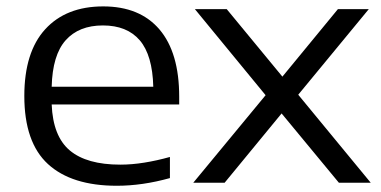

<svg xmlns="http://www.w3.org/2000/svg" viewBox="-20 -571 1192 600"><path d="M345 9.5Q204 9.5 130 -58.2Q56 -126 56 -271Q56 -408 121.2 -479.5Q186.5 -551 302.5 -551Q417 -551 478.5 -478.8Q540 -406.5 540 -268.5V-244.5H141.5Q145.5 -145 198.2 -100.8Q251 -56.5 356 -56.5Q392 -56.5 431 -62.8Q470 -69 511 -80.5V-14.5Q425 9.5 345 9.5ZM301.5 -491.5Q226.5 -491.5 185.2 -445.2Q144 -399 141.5 -300H459Q456.5 -398.5 416.8 -445Q377 -491.5 301.5 -491.5Z M584 0 810 -273.5 589 -542.5H688.5L862.5 -331.5L1036 -542.5H1132.5L912 -275L1138.5 0H1039L860 -216.5L682 0Z"/></svg>

Font: Encode Sans Expanded Expanded
Style: Regular
Weight: 400
Width: 7
Designer: Multiple Designers
Foundry: Impallari Type
Version: Version 3.000; ttfautohint (v1.8.3) -l 8 -r 50 -G 200 -x 14 